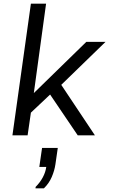

<svg xmlns="http://www.w3.org/2000/svg" viewBox="-20 -740 640 1050"><path d="M48 0 149 -720H232L165 -231L452 -511H557L315 -276L499 0H405L254 -223L149 -124L131 0ZM174 290 175 282Q199 258 214 230Q229 202 233 173H195L210 69H296L283 159Q278 193 263 228Q248 263 220 290Z"/></svg>

Font: Chivo Mono Medium Light
Style: Italic
Weight: 300
Italic angle: -8.05°
Monospace: yes
Version: Version 1.008